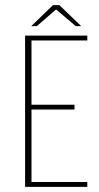

<svg xmlns="http://www.w3.org/2000/svg" viewBox="-20 -730 388 750"><path d="M78 0V-591H321V-572H103V-321H271V-302H103V-19H321V0ZM102 -628 187 -710H212L297 -628H276L199 -693L124 -628Z"/></svg>

Font: Alumni Sans Thin
Style: Regular
Weight: 100
Designer: Robert E. Leuschke
Foundry: Robert E. Leuschke
Version: Version 1.018